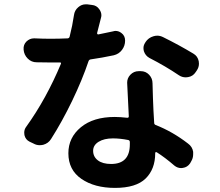

<svg xmlns="http://www.w3.org/2000/svg" viewBox="-20 -831 1040 909"><path d="M895.5 -577.1Q916 -565.4 920.9 -541Q921.9 -535.2 921.9 -529.3Q921.9 -512.7 912.1 -498L906.2 -489.3Q893.6 -469.7 870.1 -465.8Q864.3 -464.8 859.4 -464.8Q841.8 -464.8 827.1 -474.6Q763.7 -517.6 687.5 -556.6Q668 -567.4 661.1 -588.9Q659.2 -596.7 659.2 -603.5Q659.2 -617.2 668 -629.9L668.9 -631.8Q682.6 -652.3 706.1 -659.2Q714.8 -662.1 724.6 -662.1Q738.3 -662.1 752 -655.3Q829.1 -617.2 895.5 -577.1ZM515.6 -682.6Q521.5 -684.6 527.3 -684.6Q542 -684.6 554.7 -674.8Q572.3 -662.1 572.3 -638.7Q572.3 -614.3 557.6 -594.7Q543 -575.2 518.6 -569.3Q463.9 -557.6 409.2 -549.8Q402.3 -548.8 399.4 -542Q369.1 -452.1 321.3 -353Q273.4 -253.9 221.7 -172.9Q209 -152.3 184.6 -145.5Q175.8 -143.6 168 -143.6Q152.3 -143.6 138.7 -151.4L120.1 -160.2Q100.6 -169.9 95.7 -191.4Q94.7 -197.3 94.7 -203.1Q94.7 -218.8 104.5 -231.4Q199.2 -363.3 268.6 -529.3Q269.5 -531.2 268.1 -533.7Q266.6 -536.1 263.7 -535.2Q249 -535.2 219.7 -535.2Q186.5 -535.2 153.3 -536.1Q128.9 -536.1 111.3 -553.7Q93.8 -571.3 91.8 -595.7V-596.7Q89.8 -619.1 105.5 -634.8Q121.1 -649.4 140.6 -649.4Q142.6 -649.4 144.5 -649.4Q183.6 -647.5 218.8 -647.5Q259.8 -647.5 300.8 -649.4Q307.6 -650.4 309.6 -657.2Q323.2 -710.9 330.1 -758.8Q333 -782.2 350.6 -796.9Q366.2 -810.5 385.7 -810.5Q389.6 -810.5 392.6 -810.5L415 -807.6Q437.5 -805.7 450.2 -787.1Q460 -773.4 460 -758.8Q460 -752.9 458 -746.1Q448.2 -705.1 439.5 -673.8Q439.5 -671.9 440.9 -669.9Q442.4 -668 445.3 -668Q480.5 -674.8 515.6 -682.6ZM594.7 -147.5V-158.2Q594.7 -166 587.9 -168Q548.8 -175.8 514.6 -175.8Q472.7 -175.8 446.8 -159.7Q420.9 -143.6 420.9 -117.2Q420.9 -88.9 443.4 -71.8Q465.8 -54.7 505.9 -54.7Q594.7 -54.7 594.7 -147.5ZM582 -439.5Q582 -460.9 596.7 -476.6Q613.3 -494.1 636.7 -494.1H646.5Q669.9 -494.1 686 -477.1Q702.1 -460 702.1 -436.5Q702.1 -434.6 704.1 -367.2Q706.1 -306.6 710 -249Q710 -242.2 716.8 -239.3Q796.9 -208 870.1 -151.4Q890.6 -136.7 894.5 -112.3Q894.5 -106.4 894.5 -100.6Q894.5 -82 884.8 -66.4L879.9 -57.6Q867.2 -39.1 845.7 -36.1Q841.8 -35.2 837.9 -35.2Q820.3 -35.2 805.7 -46.9Q761.7 -85 721.7 -110.4Q718.8 -111.3 716.8 -110.4Q714.8 -109.4 714.8 -106.4V-105.5Q714.8 -30.3 669.4 14.2Q624 58.6 524.4 58.6Q427.7 58.6 365.7 16.1Q303.7 -26.4 303.7 -105.5Q303.7 -179.7 362.8 -228.5Q421.9 -277.3 523.4 -277.3Q546.9 -277.3 583 -273.4Q589.8 -273.4 589.8 -280.3Z"/></svg>

Font: Gen Jyuu Gothic Monospace Bold
Style: Bold
Weight: 700
Designer: [Source Han Sans]
Ryoko NISHIZUKA  (kana & ideographs); Paul D. Hunt (Latin, Greek & Cyrillic); Wenlong ZHANG  (bopomofo
Version: Version 1.002.20150607